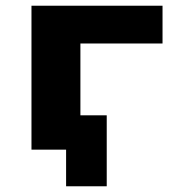

<svg xmlns="http://www.w3.org/2000/svg" viewBox="-20 -523 613 671"><path d="M211 128V0H105V-120H353V128ZM90 0V-503H548V-371H261V0Z"/></svg>

Font: Nunito Sans 7pt SemiExpanded ExtraBold
Style: Regular
Weight: 800
Width: 6
Designer: Vernon Adams
Foundry: Vernon Adams
Version: Version 3.101;gftools[0.9.27]